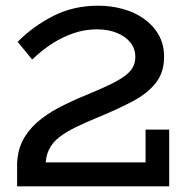

<svg xmlns="http://www.w3.org/2000/svg" viewBox="-20 -654 669 674"><path d="M40 0V-84H491V-199H574V0ZM556 -454Q556 -400 527 -363Q498 -326 446 -298.5Q394 -271 326 -243Q282 -225 248 -208.5Q214 -192 189.5 -173.5Q165 -155 152.5 -130Q140 -105 140 -71H40Q40 -120 58 -157Q76 -194 108.5 -223Q141 -252 185.5 -275.5Q230 -299 284 -321Q330 -340 362.5 -355.5Q395 -371 415.5 -385.5Q436 -400 445.5 -416.5Q455 -433 455 -454Q455 -483 438 -504.5Q421 -526 390.5 -538.5Q360 -551 320 -551Q278 -551 238.5 -537.5Q199 -524 162.5 -500.5Q126 -477 93 -445L42 -507Q95 -561 166 -597.5Q237 -634 325 -634Q368 -634 409.5 -623Q451 -612 484 -589Q517 -566 536.5 -532.5Q556 -499 556 -454Z"/></svg>

Font: BioRhyme
Style: Regular
Weight: 400
Designer: Aoife Mooney
Foundry: Aoife Mooney Type
Version: Version 1.600;gftools[0.9.33]